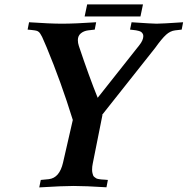

<svg xmlns="http://www.w3.org/2000/svg" viewBox="-20 -833 835 855"><path d="M415 -397.5 600.1 -631.3Q618.2 -653.8 618.2 -672.4Q618.2 -678.7 615.2 -683.3Q612.3 -688 608.6 -690.7Q605 -693.4 597.7 -695.3Q590.3 -697.3 585.9 -698Q581.5 -698.7 572 -699.7Q562.5 -700.7 559.1 -701.2L565.9 -733.9Q659.2 -727.5 677.2 -727.5Q700.2 -727.5 795.4 -733.9L789.1 -701.2L759.8 -697.8Q738.3 -695.3 719.2 -678Q700.2 -660.6 670.9 -619.6L432.6 -318.8L436.5 -322.3Q410.2 -191.9 393.1 -105Q390.1 -91.3 390.1 -77.6Q390.1 -69.3 391.6 -62.7Q393.1 -56.2 394.8 -51.8Q396.5 -47.4 401.4 -43.9Q406.2 -40.5 408.7 -38.8Q411.1 -37.1 419.4 -35.6Q427.7 -34.2 430.9 -33.9Q434.1 -33.7 445.3 -33Q456.5 -32.2 460.4 -31.7L454.1 1Q359.4 -4.9 307.6 -4.9Q259.3 -4.9 154.8 1.5L161.6 -31.7L197.8 -35.2Q245.1 -41 260.7 -108.9L304.2 -298.8Q251.5 -468.8 188 -621.6Q183.6 -631.3 177 -647Q170.4 -662.6 167.5 -668.7Q164.6 -674.8 159.4 -682.9Q154.3 -690.9 148.4 -693.8Q142.6 -696.8 133.8 -697.8H134.3Q132.3 -698.2 118.7 -699.7Q105 -701.2 103 -701.2L109.4 -733.9Q203.6 -727.5 255.9 -727.5Q313 -727.5 408.2 -733.9L401.9 -701.2L372.6 -697.8Q353 -695.3 339.8 -684.3Q326.7 -673.3 326.7 -654.3Q326.7 -641.6 331.1 -628.4Q377.4 -490.2 415 -397.5ZM616.7 -813.5 605.5 -759.8H356.9L368.2 -813.5Z"/></svg>

Font: Flanker
Style: Bold Italic
Weight: 700
Italic angle: -12°
Designer: Flanker
Version: Version 2.000